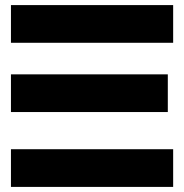

<svg xmlns="http://www.w3.org/2000/svg" viewBox="-20 -734 724 754"><path d="M639 -294H23V-442H639ZM23 -148H660V0H23ZM23 -714H660V-566H23Z"/></svg>

Font: Non Bureau Extended
Style: Bold
Weight: 700
Width: 7
Designer: Jona Saucedo
Foundry: Non Foundry
Version: Version 1.000; ttfautohint (v1.8.4)